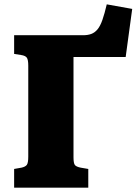

<svg xmlns="http://www.w3.org/2000/svg" viewBox="-20 -863 628 883"><path d="M45 0V-86L79 -92Q97 -96 103.5 -105Q110 -114 110 -143V-561Q110 -588 103.5 -597.5Q97 -607 77 -610L45 -615V-701H362Q384 -701 400 -707Q416 -713 428.5 -728Q441 -743 451 -771.5Q461 -800 471 -843L588 -822L558 -601H318V-140Q318 -112 324.5 -104Q331 -96 351 -92L386 -86V0Z"/></svg>

Font: Literata ExtraBold
Style: Regular
Weight: 800
Designer: Latin by Veronika Burian and Jose Scaglione. Greek by Irene Vlachou. Cyrillic by Vera Evstafieva.
Foundry: TypeTogether
Version: Version 3.103;gftools[0.9.29]